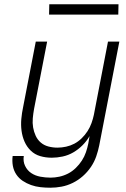

<svg xmlns="http://www.w3.org/2000/svg" viewBox="-20 -864 590 896"><path d="M215 12Q192 12 169 9.5Q146 7 125 -0.5Q104 -8 86 -20Q68 -32 56 -50Q44 -68 40 -90Q36 -112 39 -136H91Q87 -111 97 -90Q107 -69 125.5 -56.5Q144 -44 168 -39.5Q192 -35 216 -35Q236 -35 257 -39.5Q278 -44 297.5 -54Q317 -64 333.5 -80Q350 -96 362 -114.5Q374 -133 381 -153.5Q388 -174 392 -194L398 -229Q385 -206 365 -186Q345 -166 321.5 -152.5Q298 -139 272 -133.5Q246 -128 222 -128Q193 -128 167.5 -135.5Q142 -143 123.5 -161Q105 -179 94.5 -203Q84 -227 80.5 -254Q77 -281 79.5 -309Q82 -337 88 -365L147 -670H200L139 -356Q135 -334 133 -312Q131 -290 134.5 -269.5Q138 -249 146.5 -230.5Q155 -212 170 -199Q185 -186 205.5 -180.5Q226 -175 248 -175Q268 -175 288.5 -179.5Q309 -184 327 -193.5Q345 -203 361 -218.5Q377 -234 388.5 -252Q400 -270 407 -289.5Q414 -309 418 -328L484 -670H537L443 -185Q438 -160 429 -134Q420 -108 404 -84.5Q388 -61 366.5 -42Q345 -23 319.5 -10.5Q294 2 267.5 7Q241 12 215 12ZM532 -796H209L210 -844H533Z"/></svg>

Font: Lode Dark
Style: Italic
Weight: 400
Italic angle: -11°
Monospace: yes
Designer: Belleve Invis
Foundry: Belleve Invis
Version: Version 29.2.0; ttfautohint (v1.8.3)